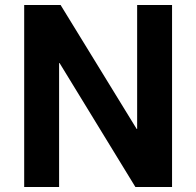

<svg xmlns="http://www.w3.org/2000/svg" viewBox="-20 -750 787 770"><path d="M77 0V-730H223L528 -233H530V-730H670V0H523L219 -497H217V0Z"/></svg>

Font: M PLUS 2
Style: Bold
Weight: 700
Designer: Coji Morishita
Foundry: UNDERFOREST DESIGN
Version: Version 1.001